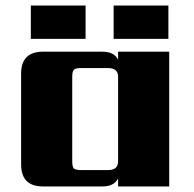

<svg xmlns="http://www.w3.org/2000/svg" viewBox="-20 -671 697 691"><path d="M586 -651V-531H389V-651ZM288 -651V-531H91V-651ZM271 -59H369Q405 -59 405 -90V-395Q405 -426 369 -426H271Q252 -426 246 -420Q240 -414 240 -395V-90Q240 -70 246 -64.5Q252 -59 271 -59ZM405 -485H589V0H405V-29Q391 0 348 0H135Q56 0 56 -79V-406Q56 -485 135 -485H348Q391 -485 405 -456Z"/></svg>

Font: Sarpanch ExtraBold
Style: Regular
Weight: 800
Designer: Manushi Parikh (Devanagari and Latin), Jyotish Sonowal (Devanagari)
Foundry: Indian Type Foundry
Version: Version 2.004;PS 1.0;hotconv 1.0.78;makeotf.lib2.5.61930; tt